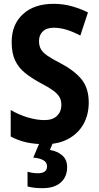

<svg xmlns="http://www.w3.org/2000/svg" viewBox="-20 -744 516 1004"><path d="M444 -208Q444 -145 417 -96Q390 -47 338.5 -18.5Q287 10 216 10Q164 10 121 1Q78 -8 36 -30V-169Q78 -144 125 -130Q172 -116 212 -116Q256 -116 278.5 -138.5Q301 -161 301 -195Q301 -218 291.5 -235.5Q282 -253 258 -270.5Q234 -288 190 -311Q144 -336 110.5 -363Q77 -390 59 -428Q41 -466 41 -524Q41 -616 100 -670Q159 -724 260 -724Q310 -724 355 -711.5Q400 -699 440 -679L400 -558Q323 -599 262 -599Q223 -599 203.5 -579.5Q184 -560 184 -530Q184 -505 193.5 -487.5Q203 -470 227.5 -453Q252 -436 297 -413Q369 -375 406.5 -329Q444 -283 444 -208ZM331 130Q331 181 297.5 210.5Q264 240 202 240Q156 240 124 231V154Q153 162 177 162Q226 162 226 126Q226 105 207 94Q188 83 154 80L188 0H258L241 40Q281 47 306 69Q331 91 331 130Z"/></svg>

Font: Noto Sans Myanmar UI Condensed
Style: Bold
Weight: 700
Width: 3
Designer: Monotype Design Team
Foundry: Monotype Imaging Inc.
Version: Version 2.103; ttfautohint (v1.8.4.7-5d5b)